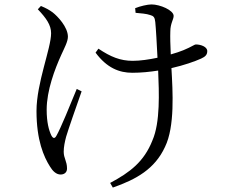

<svg xmlns="http://www.w3.org/2000/svg" viewBox="-20 -785 1040 868"><path d="M151 -743C189 -703 211 -672 211 -635C211 -566 145 -410 145 -283C145 -151 178 -76 206 -32C218 -12 234 4 254 4C270 4 283 -5 283 -23C283 -57 268 -69 268 -99C268 -121 273 -144 279 -167C289 -201 325 -304 349 -372L327 -383C299 -314 253 -202 236 -173C228 -157 220 -158 212 -173C201 -196 191 -232 191 -289C191 -376 228 -473 257 -537C271 -568 287 -597 287 -619C287 -663 240 -712 218 -729C203 -740 189 -748 165 -758ZM593 -727C615 -725 643 -723 659 -717C674 -713 680 -707 682 -685C685 -657 689 -583 692 -524C654 -516 614 -510 580 -510C524 -510 480 -528 425 -565L412 -547C463 -478 519 -456 578 -456C618 -456 657 -460 695 -466C699 -367 705 -232 669 -150C631 -54 568 -6 478 42L490 63C596 26 680 -21 726 -121C771 -213 761 -372 755 -477C812 -490 860 -507 889 -520C909 -529 917 -538 917 -554C917 -574 887 -584 866 -584C858 -584 848 -574 809 -558C794 -552 774 -545 752 -539C750 -580 749 -620 750 -643C750 -679 765 -697 765 -713C765 -739 703 -765 665 -765C647 -765 613 -757 591 -748Z"/></svg>

Font: Harano Aji Mincho K1
Style: Regular
Weight: 400
Foundry: Masamichi Hosoda
Version: HaranoAjiMinchoK1-Regular version 20230610;ttx 4.39.4